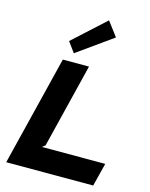

<svg xmlns="http://www.w3.org/2000/svg" viewBox="-163 -1266 1070 1367"><g transform="rotate(15 372.5 -582.5)"><path d="M704.1 -170.9 661.1 0H20L220.2 -810.1H413.1L259.8 -189L237.8 -170.9ZM465.8 -1165 544.9 -1060.1 284.2 -874 229 -949.2Z"/></g></svg>

Font: Sinkin Sans 800 Black Italic
Style: Regular
Weight: 900
Italic angle: -112°
Designer: Keith Bates
Foundry: K-Type
Version: Sinkin Sans (version 1.0)  by Keith Bates   •   © 2014   www